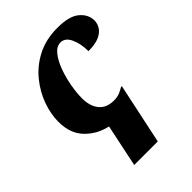

<svg xmlns="http://www.w3.org/2000/svg" viewBox="-227 -652 997 997"><g transform="rotate(-45 272.0 -153.0)"><path d="M208 6Q136 -10 87.5 -60.5Q39 -111 39 -197Q39 -253 60.5 -313.5Q82 -374 125 -427Q168 -480 232 -513Q296 -546 381 -546Q467 -546 505.5 -513.5Q544 -481 544 -436Q544 -415 531.5 -394Q519 -373 489.5 -359.5Q460 -346 409 -346Q409 -401 390.5 -441Q372 -481 338 -481Q309 -481 285.5 -451.5Q262 -422 245.5 -377Q229 -332 220.5 -283.5Q212 -235 212 -197Q212 -138 240 -104.5Q268 -71 321 -71Q348 -71 365 -78.5Q382 -86 397 -95H403L332 240H159Z"/></g></svg>

Font: Noto Serif ExtraBold
Style: Italic
Weight: 800
Italic angle: -12°
Designer: Monotype Design Team
Foundry: Monotype Imaging Inc.
Version: Version 2.013